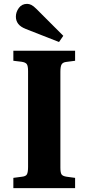

<svg xmlns="http://www.w3.org/2000/svg" viewBox="-20 -972 457 992"><path d="M49 0V-53L94 -59Q114 -61 119.5 -72Q125 -83 125 -110V-605Q125 -631 118.5 -640.5Q112 -650 91 -653L49 -658V-710H368V-658L322 -652Q305 -650 298.5 -639.5Q292 -629 292 -601V-106Q292 -80 298 -71Q304 -62 324 -59L368 -53V0ZM285 -755 114 -822Q86 -833 74 -849Q62 -865 62 -886Q62 -910 77.5 -931Q93 -952 120 -952Q131 -952 142 -946.5Q153 -941 167 -927L307 -787Z"/></svg>

Font: Literata 36pt
Style: Bold
Weight: 700
Designer: Latin by Veronika Burian and Jose Scaglione. Greek by Irene Vlachou. Cyrillic by Vera Evstafieva.
Foundry: TypeTogether
Version: Version 3.002